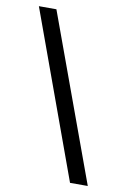

<svg xmlns="http://www.w3.org/2000/svg" viewBox="-83 -767 537 820"><g transform="rotate(10 185.5 -357.0)"><path d="M94 -717H18L280 3H357Z"/></g></svg>

Font: Noto Sans UI Condensed
Style: Regular
Weight: 400
Width: 3
Designer: Monotype Design Team
Foundry: Monotype Imaging Inc.
Version: Version 1.901